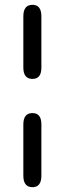

<svg xmlns="http://www.w3.org/2000/svg" viewBox="-20 -749 268 798"><path d="M115 29Q77 29 77 -19V-232Q77 -279 115 -279Q152 -279 152 -232V-19Q152 29 115 29ZM115 -421Q77 -421 77 -468V-681Q77 -729 115 -729Q152 -729 152 -681V-468Q152 -421 115 -421Z"/></svg>

Font: Zen Maru Gothic Medium
Style: Regular
Weight: 500
Designer: Yoshimichi Ohira
Foundry: Positype
Version: Version 1.001